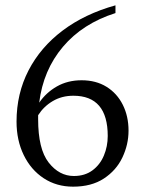

<svg xmlns="http://www.w3.org/2000/svg" viewBox="-20 -690 540 720"><path d="M254 10Q192 10 144 -21.5Q96 -53 69 -108.5Q42 -164 42 -234Q42 -339 87 -426Q132 -513 215 -575.5Q298 -638 413 -670V-641Q290 -602 216 -514.5Q142 -427 127 -305Q153 -343 193.5 -366Q234 -389 286 -389Q340 -389 379.5 -364.5Q419 -340 440.5 -297Q462 -254 462 -200Q462 -148 439 -99.5Q416 -51 369.5 -20.5Q323 10 254 10ZM123 -243Q123 -131 162.5 -80.5Q202 -30 257 -30Q298 -30 326.5 -51Q355 -72 369.5 -106.5Q384 -141 384 -180Q384 -331 255 -331Q212 -331 178 -311Q144 -291 123 -258Q123 -251 123 -243Z"/></svg>

Font: Spectral SC Light
Style: Regular
Weight: 300
Designer: Jean-Baptiste Levee
Foundry: Production Type
Version: Version 2.001